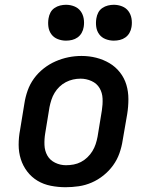

<svg xmlns="http://www.w3.org/2000/svg" viewBox="-20 -775 640 803"><path d="M254 8Q223 8 192.5 2Q162 -4 137 -19Q112 -34 94 -57.5Q76 -81 67 -109.5Q58 -138 58 -169.5Q58 -201 64 -232L82 -342Q86 -369 95.5 -396Q105 -423 122 -446.5Q139 -470 162.5 -488.5Q186 -507 212.5 -518.5Q239 -530 266 -535.5Q293 -541 321 -541Q353 -541 382.5 -533.5Q412 -526 437.5 -511Q463 -496 481.5 -472.5Q500 -449 508.5 -420.5Q517 -392 517 -360.5Q517 -329 512 -298L493 -188Q489 -161 479.5 -134Q470 -107 453 -83.5Q436 -60 413 -41.5Q390 -23 363.5 -11.5Q337 0 309 4Q281 8 254 8ZM256 -84Q272 -84 288 -87Q304 -90 318.5 -97.5Q333 -105 345.5 -117Q358 -129 366.5 -143Q375 -157 380 -172Q385 -187 388 -203L406 -313Q410 -338 409 -362.5Q408 -387 396.5 -406.5Q385 -426 363 -436Q341 -446 317 -446Q301 -446 285.5 -442.5Q270 -439 255.5 -431.5Q241 -424 229 -412.5Q217 -401 208.5 -387Q200 -373 195 -357.5Q190 -342 187 -327L169 -217Q165 -193 166 -168.5Q167 -144 178 -124.5Q189 -105 210.5 -94.5Q232 -84 256 -84Q256 -84 256 -84Q256 -84 256 -84ZM456 -605Q438 -605 421.5 -611.5Q405 -618 395 -631.5Q385 -645 382.5 -662.5Q380 -680 383 -698Q385 -711 391 -722.5Q397 -734 408 -741.5Q419 -749 431.5 -752Q444 -755 456 -755Q474 -755 490.5 -748.5Q507 -742 517 -728.5Q527 -715 530 -697.5Q533 -680 530 -662Q528 -649 521.5 -637.5Q515 -626 504.5 -618.5Q494 -611 481.5 -608Q469 -605 456 -605ZM256 -605Q238 -605 221.5 -611.5Q205 -618 195 -631.5Q185 -645 182.5 -662.5Q180 -680 183 -698Q185 -711 191 -722.5Q197 -734 208 -741.5Q219 -749 231.5 -752Q244 -755 256 -755Q274 -755 290.5 -748.5Q307 -742 317 -728.5Q327 -715 330 -697.5Q333 -680 330 -662Q328 -649 321.5 -637.5Q315 -626 304.5 -618.5Q294 -611 281.5 -608Q269 -605 256 -605Z"/></svg>

Font: Iosevka Curly Slab SmBdEx
Style: Italic
Weight: 600
Width: 7
Italic angle: -9°
Monospace: yes
Designer: Belleve Invis
Foundry: Belleve Invis
Version: Version 11.1.0; ttfautohint (v1.8.3)